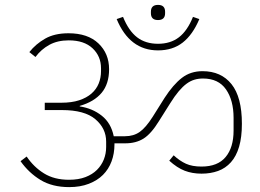

<svg xmlns="http://www.w3.org/2000/svg" viewBox="-20 -825 1063 785"><path d="M626 -743Q597 -743 597 -771V-777Q597 -805 626 -805Q655 -805 655 -777V-771Q655 -743 626 -743ZM626 -619Q510 -619 457 -747L483 -756Q506 -699 540.5 -672.5Q575 -646 626 -646Q677 -646 711.5 -672.5Q746 -699 769 -756L795 -747Q768 -683 727 -651Q686 -619 626 -619ZM263 -60Q194 -60 146 -89Q98 -118 64 -166L89 -185Q118 -142 160 -116Q202 -90 262 -90Q301 -90 329.5 -101Q358 -112 376.5 -130.5Q395 -149 404.5 -173Q414 -197 414 -224V-246Q414 -300 370 -337.5Q326 -375 233 -375H163V-405H231Q273 -405 303.5 -415Q334 -425 354 -442.5Q374 -460 383.5 -483.5Q393 -507 393 -534V-546Q393 -595 358.5 -627.5Q324 -660 261 -660Q215 -660 181.5 -641.5Q148 -623 125 -592L100 -612Q126 -645 164.5 -667Q203 -689 260 -689Q339 -689 382.5 -647.5Q426 -606 426 -542Q426 -482 395.5 -445.5Q365 -409 306 -392V-390Q358 -382 396 -352Q434 -322 445 -268H491Q526 -268 551 -285.5Q576 -303 604 -347L653 -425Q688 -479 723.5 -506.5Q759 -534 808 -534Q884 -534 926.5 -481Q969 -428 969 -319Q969 -264 957.5 -225Q946 -186 924 -161.5Q902 -137 871.5 -126Q841 -115 804 -115Q766 -115 735 -127Q704 -139 672 -168L690 -190Q715 -167 740.5 -155.5Q766 -144 804 -144Q870 -144 902.5 -183Q935 -222 935 -291V-343Q935 -415 904 -459.5Q873 -504 810 -504Q791 -504 774.5 -499Q758 -494 742.5 -482.5Q727 -471 710.5 -451.5Q694 -432 676 -403L630 -330Q598 -278 567 -258.5Q536 -239 492 -239H448V-235Q448 -197 436 -165Q424 -133 401 -110Q378 -87 343 -73.5Q308 -60 263 -60Z"/></svg>

Font: IBM Plex Sans Devanagari ExtraLight
Style: Regular
Weight: 200
Designer: Mike Abbink, Paul van der Laan, Pieter van Rosmalen, Erin McLaughlin
Foundry: Bold Monday
Version: Version 1.1